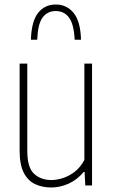

<svg xmlns="http://www.w3.org/2000/svg" viewBox="-20 -822 500 851"><path d="M207 9Q167.5 9 135.8 -5.8Q104 -20.5 85.5 -56Q67 -91.5 67 -154V-540H101V-152Q101 -79.5 131 -51.8Q161 -24 208 -24Q230 -24 257.2 -32.2Q284.5 -40.5 310.2 -60Q336 -79.5 354 -113V-540H388V0H358L355 -60H351Q322 -25 284 -8Q246 9 207 9ZM117 -646Q119.5 -728 149 -765Q178.5 -802 227 -802Q276 -802 306.5 -764.5Q337 -727 339 -646H311Q307.5 -715 286 -744Q264.5 -773 227 -773Q189.5 -773 168.5 -744Q147.5 -715 145 -646Z"/></svg>

Font: Encode Sans Condensed Thin
Style: Regular
Weight: 100
Width: 3
Designer: Multiple Designers
Foundry: Impallari Type
Version: Version 3.002